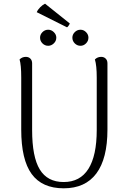

<svg xmlns="http://www.w3.org/2000/svg" viewBox="-20 -1007 691 1040"><path d="M562 -305Q562 -148 502 -67.5Q442 13 325 13Q208 13 151.5 -64.5Q95 -142 95 -305V-587Q95 -655 86 -685Q100 -699 120 -699Q135 -699 144.5 -689.5Q154 -680 154 -664V-303Q154 -157 195.5 -89Q237 -21 325 -21Q414 -21 459 -92.5Q504 -164 504 -303V-587Q504 -652 494 -685Q508 -699 528 -699Q543 -699 552.5 -689.5Q562 -680 562 -664ZM197 -803Q197 -820 210 -833Q223 -846 241 -846Q258 -846 271.5 -833Q285 -820 285 -803Q285 -785 271.5 -772Q258 -759 241 -759Q223 -759 210 -772Q197 -785 197 -803ZM372 -803Q372 -820 385 -833Q398 -846 416 -846Q433 -846 446 -833Q459 -820 459 -803Q459 -785 446 -772Q433 -759 416 -759Q398 -759 385 -772Q372 -785 372 -803ZM224 -987 358 -880Q357 -876 352 -868.5Q347 -861 343 -859L179 -941Q185 -955 198 -968Q211 -981 224 -987Z"/></svg>

Font: Arima Madurai Light
Style: Regular
Weight: 300
Designer: Joana Correia and Natanael Gama
Foundry: NDISCOVER
Version: Version 1.020